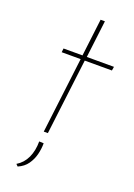

<svg xmlns="http://www.w3.org/2000/svg" viewBox="-140 -599 585 837"><g transform="rotate(20 152.0 -180.5)"><path d="M176 -543H196L175 -370H301L298 -352H172L129 0H110L153 -352H65L67 -370H155ZM55 182 46 173Q76 155 91 122.5Q106 90 106 47L127 48Q127 74 120.5 100Q114 126 98.5 148Q83 170 55 182Z"/></g></svg>

Font: Josefin Sans Thin Thin
Style: Italic
Weight: 250
Italic angle: -7°
Version: Version 2.000